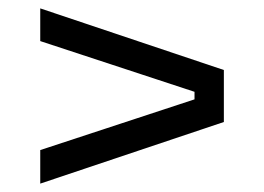

<svg xmlns="http://www.w3.org/2000/svg" viewBox="-20 -558 630 458"><path d="M76 -200 444 -321V-339L76 -460V-538L514 -391V-267L76 -120Z"/></svg>

Font: Sora-SIA
Style: Regular
Weight: 400
Designer: Jonathan Barnbrook, Julián Moncada
Foundry: Barnbrook Fonts
Version: Version 2.000